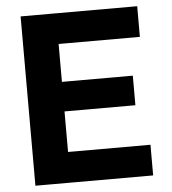

<svg xmlns="http://www.w3.org/2000/svg" viewBox="-53 -788 747 836"><g transform="rotate(-5 321.0 -370.0)"><path d="M532.2 -311.2H72.4V-440.4H532.2ZM577.6 -606H72.4V-740H577.6ZM582.6 0H72.4V-134H582.6ZM222.4 0H68V-740H222.4Z"/></g></svg>

Font: Be Vietnam Pro Variable Thin
Style: Regular
Weight: 100
Designer: Lam Bao, Tony Le, Vietanh Nguyen
Foundry: Yellow Type Foundry
Version: Version 1.002